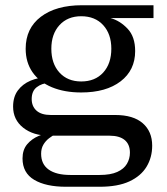

<svg xmlns="http://www.w3.org/2000/svg" viewBox="-20 -527 636 733"><path d="M232 186Q155 186 110.5 159.5Q66 133 66 78Q66 45 83.5 24Q101 3 128.5 -8.5Q156 -20 186 -22L191 -14Q180 -9 167 1Q154 11 145.5 25.5Q137 40 137 60Q137 100 166 120.5Q195 141 249 141H360Q402 141 427.5 129.5Q453 118 464.5 98.5Q476 79 476 56Q476 24 456 7.5Q436 -9 398 -9H168Q107 -9 68.5 -39.5Q30 -70 30 -120Q30 -157 48 -181.5Q66 -206 96.5 -219Q127 -232 164 -232L169 -211Q139 -209 120 -194Q101 -179 101 -149Q101 -121 119.5 -104.5Q138 -88 174 -88H420Q489 -88 525 -56.5Q561 -25 561 29Q561 74 539.5 109.5Q518 145 474 165.5Q430 186 360 186ZM290 -174Q226 -174 178 -194Q130 -214 104 -251.5Q78 -289 78 -341Q78 -419 136 -463Q194 -507 293 -507L402 -458Q438 -448 467 -417.5Q496 -387 496 -332Q496 -259 440.5 -216.5Q385 -174 290 -174ZM290 -216Q343 -216 374 -250Q405 -284 405 -341Q405 -397 374 -431Q343 -465 290 -465Q238 -465 207 -431Q176 -397 176 -341Q176 -284 207 -250Q238 -216 290 -216ZM402 -458 293 -507H566V-458Z"/></svg>

Font: Montagu Slab
Style: Bold
Weight: 700
Designer: Florian Karsten
Foundry: Florian Karsten
Version: Version 1.000